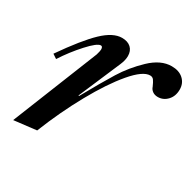

<svg xmlns="http://www.w3.org/2000/svg" viewBox="-108 -565 708 695"><g transform="rotate(30 245.5 -217.0)"><path d="M167 -346Q172 -363 172 -369Q172 -382 164 -382Q149 -382 113 -342.5Q77 -303 48 -258L30 -270Q94 -362 137 -403Q180 -444 217 -444Q241 -444 254.5 -431.5Q268 -419 268 -397Q268 -380 259 -359L184 -184H187Q232 -265 262 -313.5Q292 -362 335.5 -403.5Q379 -445 424 -445Q455 -445 473 -428.5Q491 -412 491 -386Q491 -358 474.5 -340.5Q458 -323 435 -323Q422 -323 413 -329.5Q404 -336 401 -346Q394 -362 388.5 -369.5Q383 -377 373 -377Q343 -377 298 -324Q253 -271 205 -184.5Q157 -98 118 0L24 11Z"/></g></svg>

Font: Ibarra Real Nova
Style: Italic
Weight: 400
Italic angle: -22°
Designer: Jose Maria Ribagorda & Octavio Pardo
Foundry: Octavio Pardo
Version: Version 1.014